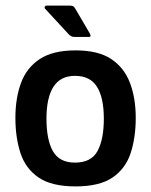

<svg xmlns="http://www.w3.org/2000/svg" viewBox="-20 -659 540 686"><path d="M250 7Q164 7 117.5 -25Q71 -57 53 -112.5Q35 -168 35 -238Q35 -308 55 -362.5Q75 -417 122 -448Q169 -479 250 -479Q331 -479 377.5 -448Q424 -417 444.5 -362.5Q465 -308 465 -238Q465 -168 447 -112.5Q429 -57 382.5 -25Q336 7 250 7ZM248 -78Q306 -78 328.5 -119.5Q351 -161 351 -235Q351 -310 326.5 -349Q302 -388 248 -388Q196 -388 171 -349Q146 -310 146 -235Q146 -160 169 -119Q192 -78 248 -78ZM245 -527Q234 -527 224 -538L141 -628Q138 -631 140 -635Q142 -639 146 -639H228Q237 -639 241 -637Q245 -635 249 -628L300 -541Q308 -527 298 -527Z"/></svg>

Font: Glory Thin SemiBold
Style: Regular
Weight: 600
Version: Version 1.011